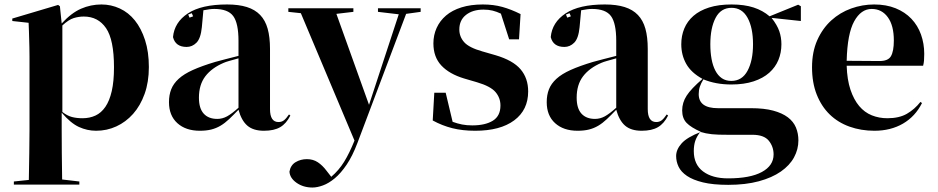

<svg xmlns="http://www.w3.org/2000/svg" viewBox="-20 -576 4196 859"><path d="M248 -548 256 -471Q299 -518 342.5 -537Q386 -556 434 -556Q477 -556 516 -538Q555 -520 583.5 -484.5Q612 -449 629 -396.5Q646 -344 646 -276Q646 -209 627 -156Q608 -103 575.5 -66.5Q543 -30 500.5 -10.5Q458 9 410 9Q370 9 333 -8Q296 -25 256 -72V6Q256 51 256.5 107Q257 163 258 227L335 236V250H42V236L109 229Q110 164 111 108Q112 52 112 6V-320Q112 -344 111.5 -363.5Q111 -383 110.5 -400.5Q110 -418 109.5 -435.5Q109 -453 108 -474L35 -482V-493L240 -554ZM355 -502Q332 -502 309.5 -495Q287 -488 259 -462V-75Q281 -58 302 -52.5Q323 -47 349 -47Q381 -47 407 -59Q433 -71 451.5 -98Q470 -125 480 -168.5Q490 -212 490 -275Q490 -398 454.5 -450Q419 -502 355 -502Z M1226 -30Q1240 -30 1250 -37.5Q1260 -45 1273 -64L1279 -59Q1261 -23 1233.5 -7Q1206 9 1161 9Q1113 9 1086.5 -14Q1060 -37 1047 -85Q1024 -61 1005 -43Q986 -25 966.5 -13.5Q947 -2 925 3.5Q903 9 874 9Q811 9 773.5 -25Q736 -59 736 -119Q736 -151 746 -176.5Q756 -202 779.5 -223.5Q803 -245 843 -263Q883 -281 943 -299Q964 -305 990 -311.5Q1016 -318 1047 -326V-393Q1047 -472 1023.5 -504Q1000 -536 939 -536Q928 -536 917 -534.5Q906 -533 890 -530L883 -454Q878 -404 859 -385Q840 -366 815 -366Q765 -366 754 -410Q760 -476 820.5 -516Q881 -556 996 -556Q1048 -556 1084.5 -544.5Q1121 -533 1144 -509Q1167 -485 1177.5 -447.5Q1188 -410 1188 -357V-88Q1188 -30 1226 -30ZM822 -511 828 -497 844 -503 838 -517ZM952 -44Q975 -44 996 -55.5Q1017 -67 1047 -94V-315Q1022 -308 1006 -303.5Q990 -299 981 -295Q927 -272 898.5 -234.5Q870 -197 870 -139Q870 -91 891.5 -67.5Q913 -44 952 -44Z M1862 -539V-523L1797 -514L1579 64Q1557 122 1531 160.5Q1505 199 1478 221.5Q1451 244 1425 253.5Q1399 263 1378 263Q1337 263 1307 242Q1277 221 1275 192Q1280 163 1302.5 149.5Q1325 136 1353 136Q1381 136 1402 150Q1423 164 1441 188L1462 215Q1496 186 1519.5 148Q1543 110 1566 53L1326 -517L1270 -523V-539H1561V-523L1485 -514L1631 -107L1764 -512L1671 -523V-539Z M2035 -444Q2035 -412 2056.5 -387.5Q2078 -363 2138 -346L2197 -329Q2275 -306 2309 -266Q2343 -226 2343 -167Q2343 -84 2280.5 -37.5Q2218 9 2106 9Q2049 9 2003.5 -2.5Q1958 -14 1916 -37L1923 -161H1974L2005 -31Q2027 -23 2047.5 -19Q2068 -15 2093 -15Q2151 -15 2185 -36Q2219 -57 2219 -104Q2219 -138 2197 -164Q2175 -190 2114 -208L2056 -225Q1990 -245 1954.5 -283Q1919 -321 1919 -382Q1919 -419 1933.5 -451Q1948 -483 1975.5 -506.5Q2003 -530 2044.5 -543Q2086 -556 2140 -556Q2188 -556 2227.5 -545Q2267 -534 2309 -513L2302 -400H2258L2221 -515Q2202 -524 2184 -528.5Q2166 -533 2143 -533Q2095 -533 2065 -509.5Q2035 -486 2035 -444Z M2916 -30Q2930 -30 2940 -37.5Q2950 -45 2963 -64L2969 -59Q2951 -23 2923.5 -7Q2896 9 2851 9Q2803 9 2776.5 -14Q2750 -37 2737 -85Q2714 -61 2695 -43Q2676 -25 2656.5 -13.5Q2637 -2 2615 3.5Q2593 9 2564 9Q2501 9 2463.5 -25Q2426 -59 2426 -119Q2426 -151 2436 -176.5Q2446 -202 2469.5 -223.5Q2493 -245 2533 -263Q2573 -281 2633 -299Q2654 -305 2680 -311.5Q2706 -318 2737 -326V-393Q2737 -472 2713.5 -504Q2690 -536 2629 -536Q2618 -536 2607 -534.5Q2596 -533 2580 -530L2573 -454Q2568 -404 2549 -385Q2530 -366 2505 -366Q2455 -366 2444 -410Q2450 -476 2510.5 -516Q2571 -556 2686 -556Q2738 -556 2774.5 -544.5Q2811 -533 2834 -509Q2857 -485 2867.5 -447.5Q2878 -410 2878 -357V-88Q2878 -30 2916 -30ZM2512 -511 2518 -497 2534 -503 2528 -517ZM2642 -44Q2665 -44 2686 -55.5Q2707 -67 2737 -94V-315Q2712 -308 2696 -303.5Q2680 -299 2671 -295Q2617 -272 2588.5 -234.5Q2560 -197 2560 -139Q2560 -91 2581.5 -67.5Q2603 -44 2642 -44Z M3563 -548V-482L3432 -496Q3457 -464 3466.5 -436.5Q3476 -409 3476 -378Q3476 -340 3462.5 -307.5Q3449 -275 3421.5 -250.5Q3394 -226 3351.5 -212Q3309 -198 3252 -198Q3182 -198 3127 -221Q3116 -203 3111 -188Q3106 -173 3106 -155Q3106 -92 3192 -92H3339Q3399 -92 3439.5 -81Q3480 -70 3505 -51Q3530 -32 3541 -5.5Q3552 21 3552 52Q3552 92 3532.5 128Q3513 164 3473.5 191.5Q3434 219 3375 235Q3316 251 3238 251Q3170 251 3125 240Q3080 229 3053.5 211Q3027 193 3016 170Q3005 147 3005 122Q3005 93 3029.5 65.5Q3054 38 3116 14Q3071 -6 3051.5 -26.5Q3032 -47 3032 -82Q3032 -117 3052 -148Q3072 -179 3123 -223Q3072 -251 3050 -290.5Q3028 -330 3028 -378Q3028 -416 3041.5 -448.5Q3055 -481 3082.5 -505Q3110 -529 3152.5 -542.5Q3195 -556 3253 -556Q3310 -556 3351.5 -542.5Q3393 -529 3423 -503L3551 -555ZM3441 115Q3441 80 3419.5 53.5Q3398 27 3346 27H3235Q3213 27 3196 26.5Q3179 26 3165 24.5Q3151 23 3138.5 20.5Q3126 18 3113 14Q3097 35 3090.5 54.5Q3084 74 3084 100Q3084 160 3125.5 191Q3167 222 3237 222Q3336 222 3388.5 193.5Q3441 165 3441 115ZM3158 -378Q3158 -342 3163.5 -312Q3169 -282 3180.5 -260Q3192 -238 3209.5 -226Q3227 -214 3252 -214Q3300 -214 3324.5 -259.5Q3349 -305 3349 -378Q3349 -452 3324.5 -496.5Q3300 -541 3253 -541Q3205 -541 3181.5 -496Q3158 -451 3158 -378Z M3950 -47Q4003 -47 4037.5 -67Q4072 -87 4098 -120L4105 -115Q4075 -55 4020 -23Q3965 9 3892 9Q3832 9 3780.5 -9.5Q3729 -28 3692 -64Q3655 -100 3634 -153Q3613 -206 3613 -275Q3613 -344 3636.5 -396.5Q3660 -449 3699 -484.5Q3738 -520 3788 -538Q3838 -556 3891 -556Q3945 -556 3987 -539Q4029 -522 4057.5 -492Q4086 -462 4100.5 -421.5Q4115 -381 4115 -335Q4115 -318 4114 -305.5Q4113 -293 4110 -282H3768Q3770 -219 3785 -174.5Q3800 -130 3824 -101.5Q3848 -73 3880.5 -60Q3913 -47 3950 -47ZM3880 -536Q3832 -536 3801.5 -480.5Q3771 -425 3768 -304L3912 -303Q3953 -302 3966 -324.5Q3979 -347 3979 -395Q3979 -462 3952 -499Q3925 -536 3880 -536Z"/></svg>

Font: XinYuGongZhangJiaSongA
Style: Regular
Weight: 900
Designer: XinYuGong
Foundry: Adobe Systems Incorporated
Version: Version 1.00